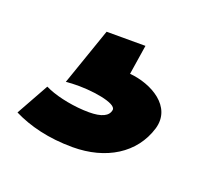

<svg xmlns="http://www.w3.org/2000/svg" viewBox="-70 -87 436 390"><g transform="rotate(20 148.5 108.0)"><path d="M-12 202C22 219 65 230 117 230C189 230 245 196 263 136C278 84 223 54 176 50L186 -14H102L59 110L72 109C114 107 170 116 168 131C166 145 151 152 124 152C93 152 58 145 36 136L27 132Z"/></g></svg>

Font: Charger Sport
Style: BdObl
Weight: 700
Designer: Jasper
Foundry: Cannot Into Space Fonts
Version: Version 1.1